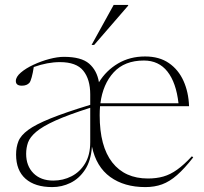

<svg xmlns="http://www.w3.org/2000/svg" viewBox="-20 -752 831 782"><path d="M224 -499Q173.5 -499 117.5 -479Q114 -455 109.2 -437.8Q104.5 -420.5 100 -415Q89.5 -403 69 -403Q44.5 -403 44.5 -422Q44.5 -439 65 -456.5Q85.5 -474 116.8 -488.5Q148 -503 181.2 -511.8Q214.5 -520.5 240.5 -520.5Q311 -520.5 343 -492.8Q375 -465 383 -417Q412.5 -465 460.8 -493.5Q509 -522 571 -522Q629 -522 668 -495Q707 -468 727.5 -422.2Q748 -376.5 750 -319.5H387.5Q386 -301.5 386 -282.5Q386 -156 437.2 -90.5Q488.5 -25 582.5 -25Q617 -25 645.2 -33Q673.5 -41 701.2 -60.8Q729 -80.5 761.5 -115.5L767 -111Q731.5 -65.5 701.2 -39Q671 -12.5 640.2 -1.2Q609.5 10 572 10Q486 10 429 -31.2Q372 -72.5 354.5 -155Q350.5 -97.5 326.5 -61Q302.5 -24.5 267.2 -7.2Q232 10 193 10Q122.5 10 84 -24Q45.5 -58 45.5 -122.5Q45.5 -152.5 55 -176.5Q64.5 -200.5 94.8 -222.8Q125 -245 185.5 -269.5Q246 -294 347.5 -325V-367.5Q347.5 -429 319.2 -464Q291 -499 224 -499ZM566 -505.5Q487.5 -505.5 443.2 -457.5Q399 -409.5 389 -331.5H707Q697.5 -415.5 662 -460.5Q626.5 -505.5 566 -505.5ZM86.5 -125.5Q86.5 -76.5 116.2 -46.5Q146 -16.5 197 -16.5Q237 -16.5 271.2 -34Q305.5 -51.5 326.5 -86.2Q347.5 -121 347.5 -173V-313Q258 -284.5 205.5 -260.8Q153 -237 127.5 -215.2Q102 -193.5 94.2 -171.8Q86.5 -150 86.5 -125.5ZM353 -569 443 -732H502V-729L363.5 -569Z"/></svg>

Font: Newsreader Display ExtraLight
Style: Regular
Weight: 275
Designer: Hugues Gentile
Foundry: Production Type
Version: Version 1.002